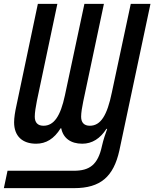

<svg xmlns="http://www.w3.org/2000/svg" viewBox="-49 -734 799 994"><path d="M-29 240H335C472 240 539 180 569 45L730 -714H628L530 -255C506 -138 473 -83 416 -83C386 -83 371 -100 371 -130C371 -150 376 -181 382 -209L489 -714H388L287 -240C264 -132 230 -83 176 -83C146 -83 131 -100 131 -130C131 -151 136 -182 142 -212L248 -714H147L36 -187C29 -156 24 -124 24 -101C24 -29 67 10 138 10C189 10 231 -15 265 -70H268C278 -19 317 10 377 10C428 10 470 -17 502 -67H506C497 -43 486 -10 479 21C458 120 414 150 333 150H-10Z"/></svg>

Font: Noto Sans UI Condensed Medium
Style: Italic
Weight: 500
Width: 3
Italic angle: -12°
Designer: Monotype Design Team
Foundry: Monotype Imaging Inc.
Version: Version 1.901